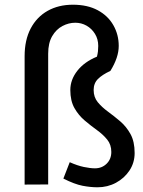

<svg xmlns="http://www.w3.org/2000/svg" viewBox="-20 -783 607 815"><path d="M394 12Q364 12 330.2 5.5Q296.5 -1 249 -25L276 -94.5Q308.5 -80 336 -74.2Q363.5 -68.5 383 -68.5Q412.5 -68.5 432.5 -88Q452.5 -107.5 452.5 -138Q452.5 -169 435 -190.5Q417.5 -212 391.5 -230.8Q365.5 -249.5 339.5 -271.5Q313.5 -293.5 296 -324.2Q278.5 -355 278.5 -401Q278.5 -444.5 308.2 -482.5Q338 -520.5 391.5 -542.5Q394.5 -554 395.8 -565Q397 -576 397 -588Q397 -617 383.2 -639.2Q369.5 -661.5 347.5 -674Q325.5 -686.5 299.5 -686.5Q271.5 -686.5 245 -672.5Q218.5 -658.5 201.5 -629.5Q184.5 -600.5 184.5 -555V0L84.5 0.5V-544.5Q84.5 -613 110.2 -662Q136 -711 182.2 -737Q228.5 -763 289.5 -763Q351.5 -763 395 -739.5Q438.5 -716 461.2 -676Q484 -636 484 -588Q484 -539 448.5 -482Q414 -466 395.8 -447.8Q377.5 -429.5 377.5 -401Q377.5 -370.5 395 -349.2Q412.5 -328 438.5 -309Q464.5 -290 490.5 -267.8Q516.5 -245.5 534 -213.8Q551.5 -182 551.5 -133.5Q551.5 -92.5 529.8 -59.5Q508 -26.5 472.2 -7.2Q436.5 12 394 12Z"/></svg>

Font: Expletus Sans Medium
Style: Regular
Weight: 500
Version: Version 7.500